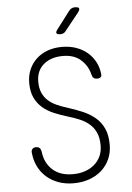

<svg xmlns="http://www.w3.org/2000/svg" viewBox="-62 -996 725 1052"><g transform="rotate(-5 300.0 -470.0)"><path d="M449 -574Q438 -622 401 -656Q364 -690 301 -690Q236 -690 195.5 -656Q155 -622 155 -561Q155 -525 166.5 -499.5Q178 -474 197.5 -456.5Q217 -439 243.5 -427Q270 -415 300 -406Q344 -392 383 -375.5Q422 -359 451.5 -334.5Q481 -310 498 -273.5Q515 -237 515 -183Q515 -140 499 -104.5Q483 -69 454.5 -43.5Q426 -18 386.5 -4Q347 10 300 10Q255 10 217.5 -3.5Q180 -17 152 -41.5Q124 -66 107 -100Q90 -134 86 -176Q84 -188 91 -196.5Q98 -205 111 -205Q123 -205 130.5 -199Q138 -193 141 -173Q149 -113 190 -76.5Q231 -40 300 -40Q336 -40 366 -50Q396 -60 418 -78.5Q440 -97 452.5 -123.5Q465 -150 465 -184Q465 -226 452 -254.5Q439 -283 417 -302Q395 -321 365 -334Q335 -347 300 -357Q260 -369 224.5 -384Q189 -399 162.5 -422Q136 -445 120.5 -478Q105 -511 105 -559Q105 -599 119.5 -632.5Q134 -666 160 -690Q186 -714 221.5 -727Q257 -740 300 -740Q342 -740 377 -728Q412 -716 438.5 -694Q465 -672 481.5 -641.5Q498 -611 502 -574Q504 -562 497.5 -556Q491 -550 478 -550Q466 -550 459 -555.5Q452 -561 449 -574ZM299 -810Q281 -810 277.5 -817Q274 -824 285 -838L358 -934Q364 -942 372 -946Q380 -950 390 -950Q410 -950 413 -942.5Q416 -935 404 -919L328 -824Q323 -817 315.5 -813.5Q308 -810 299 -810Z"/></g></svg>

Font: Maple Mono Thin
Style: Regular
Weight: 250
Monospace: yes
Designer: subframe7536
Version: Version 7.000